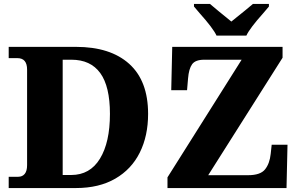

<svg xmlns="http://www.w3.org/2000/svg" viewBox="-20 -951 1519 971"><path d="M24 -57H72Q93 -57 105 -71.5Q117 -86 117 -116V-599Q117 -657 68 -657H24V-714H364Q538 -714 633.5 -628Q729 -542 729 -375Q729 -264 687 -179.5Q645 -95 563 -47.5Q481 0 364 0H24ZM340 -66Q435 -66 485.5 -148.5Q536 -231 536 -375Q536 -514 487 -581.5Q438 -649 341 -649H297V-66ZM827 -54 1202 -649H1013Q968 -649 951.5 -626Q935 -603 931 -554L926 -495H846L851 -714H1409V-659L1033 -65H1235Q1297 -65 1320.5 -94.5Q1344 -124 1349 -173L1354 -219H1434L1429 0H827ZM989 -885 961 -918V-931H1042Q1077 -901 1150 -842Q1235 -910 1259 -931H1340V-918L1312 -885Q1243 -808 1226 -771H1075Q1058 -808 989 -885Z"/></svg>

Font: Noto Serif ExtraBold
Style: Regular
Weight: 800
Designer: Monotype Design Team
Foundry: Monotype Imaging Inc.
Version: Version 1.001